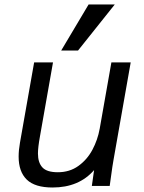

<svg xmlns="http://www.w3.org/2000/svg" viewBox="-20 -828 640 855"><path d="M63 -130.5Q63 -159.5 69 -193L132 -550H216L158 -221Q149 -171.5 149 -144.5Q149 -104 168.8 -82.5Q188.5 -61 237.5 -61Q290 -61 329 -89Q368 -117 391.5 -161Q415 -205 424 -255L476 -550H562L485.5 -116Q481 -92 474 -39.5L468.5 0H389L399 -70.5Q331.5 7 214 7Q135.5 7 99.2 -28.2Q63 -63.5 63 -130.5ZM252.5 -603 374.5 -808H491L327.5 -603Z"/></svg>

Font: JuliaMono
Style: Italic
Weight: 400
Italic angle: -9°
Monospace: yes
Designer: cormullion
Foundry: corm
Version: Version 0.057; ttfautohint (v1.8.4)